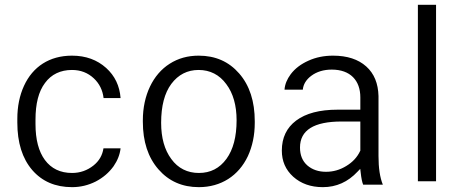

<svg xmlns="http://www.w3.org/2000/svg" viewBox="-20 -770 1920 800"><path d="M167 -103.5C141.1 -138.7 127.9 -188.5 127.9 -253.4V-271.5C127.9 -337.4 140.6 -388.7 167.5 -424.3C193.8 -460.4 232.4 -478.5 279.8 -478.5C315.9 -478.5 346.2 -466.8 371.1 -443.4C394 -421.9 407.7 -394.5 411.6 -361.3H482.4C478.5 -412.6 458.5 -454.1 422.4 -486.8C384.8 -520.5 337.9 -538.1 279.8 -538.1C186 -538.1 116.7 -492.2 80.1 -412.6C61.5 -372.1 52.2 -326.2 52.2 -274.9V-259.3C52.2 -175.8 72.8 -109.9 114.3 -61.5C155.3 -14.2 210.4 9.8 280.3 9.8C314.9 9.8 347.7 2 378.9 -13.7C409.7 -29.8 434.1 -50.8 453.1 -77.1C469.7 -101.1 479.5 -126 482.4 -151.9H411.1C406.7 -123 393.1 -99.1 369.1 -80.1C343.8 -60.1 314 -49.3 280.3 -49.3C231.4 -49.3 193.8 -67.4 167 -103.5Z M575.2 -262.7C575.2 -180.2 596.7 -114.3 640.1 -64.5C683.1 -15.1 739.3 9.8 808.6 9.8C900.9 9.8 974.1 -37.6 1012.7 -119.1C1031.7 -160.2 1041.5 -206.5 1041.5 -258.3V-264.6C1041.5 -347.7 1020 -414.1 976.6 -463.9C933.6 -513.2 877.9 -538.1 807.6 -538.1C762.2 -538.1 722.2 -526.9 687 -504.4C617.2 -460.4 575.2 -373 575.2 -269ZM693.8 -420.4C722.7 -459 760.7 -478.5 807.6 -478.5C855 -478.5 894.5 -458.5 922.9 -419.4C951.7 -381.3 965.8 -330.1 965.8 -269C965.8 -200.2 951.7 -147 923.8 -108.4C895 -68.8 856.9 -49.3 808.6 -49.3C761.2 -49.3 721.7 -68.8 693.8 -107.4C665.5 -145.5 651.4 -195.8 651.4 -258.3C651.4 -328.1 665.5 -382.3 693.8 -420.4Z M1575.2 -0.5C1563 -30.3 1557.1 -70.3 1557.1 -119.6V-369.6C1555.7 -422.4 1539.1 -463.4 1505.9 -493.2C1472.7 -522.9 1426.8 -538.1 1367.7 -538.1C1330.1 -538.1 1295.9 -531.2 1265.1 -517.1C1234.4 -503.4 1209.5 -484.9 1191.4 -460.9C1175.8 -439.9 1167 -418.5 1165.5 -396.5H1241.7C1243.7 -418.5 1255.9 -438.5 1276.9 -454.1C1299.8 -471.2 1328.6 -480 1362.3 -480C1439.9 -480 1481.4 -434.6 1481.4 -364.3V-313H1386.2C1312 -313 1254.4 -297.9 1213.9 -267.6C1174.3 -237.8 1154.3 -196.3 1154.3 -142.6C1154.3 -98.6 1169.9 -62.5 1201.7 -33.7C1233.9 -4.9 1274.9 9.8 1325.2 9.8C1381.3 9.8 1429.7 -11.7 1470.2 -55.2L1481 -66.4L1482.9 -50.8C1485.4 -27.8 1488.8 -10.7 1493.2 -0.5ZM1260.7 -80.6C1240.2 -98.6 1230 -123.5 1230 -155.3C1230 -227.5 1287.6 -263.7 1403.3 -263.7H1481.4V-142.1L1480.5 -140.6C1468.3 -114.7 1449.2 -94.2 1422.4 -78.1C1396 -62 1368.2 -54.2 1338.4 -54.2C1307.1 -54.2 1281.2 -63 1260.7 -80.6Z M1721.2 -750V-14.6H1796.9V-750Z"/></svg>

Font: Shabnam Light
Style: Regular
Weight: 300
Foundry: DejaVu fonts team - Redesigned by Saber Rastikerdar - Based on Vazir font
Version: Version 5.0.1